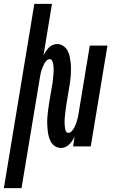

<svg xmlns="http://www.w3.org/2000/svg" viewBox="-68 -755 588 990"><path d="M-48 215 109 -735H200L156 -468Q161 -479 167.5 -489Q174 -499 182.5 -508Q191 -517 202.5 -522.5Q214 -528 226 -528Q243 -528 257 -519Q271 -510 279 -496.5Q287 -483 290.5 -467Q294 -451 296 -434.5Q298 -418 298 -401Q298 -384 297 -367Q296 -350 293.5 -333Q291 -316 288 -299L273 -209Q272 -201 271 -193.5Q270 -186 269 -178.5Q268 -171 267.5 -163.5Q267 -156 266 -148.5Q265 -141 265 -133.5Q265 -126 265 -119Q265 -112 266 -104.5Q267 -97 268 -90Q269 -83 273 -76.5Q277 -70 284 -70Q295 -70 303 -79.5Q311 -89 316 -99Q321 -109 324.5 -119Q328 -129 331 -139.5Q334 -150 335.5 -160Q337 -170 339 -181L395 -520H486L400 0H309L317 -52Q313 -41 306 -31Q299 -21 290.5 -12Q282 -3 270.5 2.5Q259 8 247 8Q230 8 216 -1Q202 -10 194.5 -23.5Q187 -37 183 -53Q179 -69 177.5 -85.5Q176 -102 175.5 -119Q175 -136 176.5 -153Q178 -170 180 -187Q182 -204 185 -221L200 -311Q202 -319 203 -326.5Q204 -334 204.5 -341.5Q205 -349 206 -356.5Q207 -364 207.5 -371.5Q208 -379 208.5 -386.5Q209 -394 208.5 -401Q208 -408 207.5 -415.5Q207 -423 205.5 -430Q204 -437 200 -443.5Q196 -450 189 -450Q178 -450 170 -440.5Q162 -431 157.5 -421Q153 -411 149 -401Q145 -391 142.5 -380.5Q140 -370 138.5 -360Q137 -350 135 -339L43 215Z"/></svg>

Font: Iosevka Term Curly SmBd Obl
Style: Regular
Weight: 600
Italic angle: -9°
Designer: Belleve Invis
Foundry: Belleve Invis
Version: Version 32.3.0